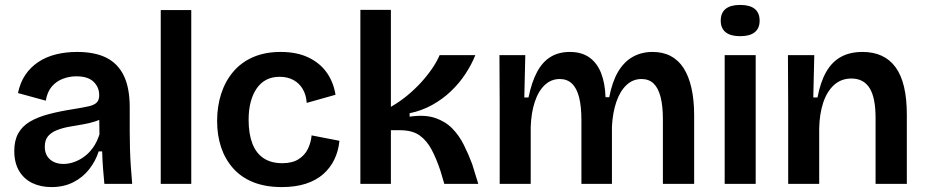

<svg xmlns="http://www.w3.org/2000/svg" viewBox="-20 -747 3762 780"><path d="M189 13Q146 13 112 -3Q78 -19 58 -52Q38 -85 38 -134Q38 -176 54 -205Q70 -234 101 -252.5Q132 -271 177 -283Q222 -295 280 -304Q317 -310 339.5 -315Q362 -320 372.5 -330Q383 -340 383 -360Q383 -393 360 -415Q337 -437 290 -437Q262 -437 235.5 -427Q209 -417 190.5 -395.5Q172 -374 166 -338L53 -369Q62 -412 83 -443Q104 -474 135.5 -495Q167 -516 207 -526Q247 -536 293 -536Q366 -536 413 -512Q460 -488 483.5 -438.5Q507 -389 507 -311V-214Q507 -180 508 -143.5Q509 -107 511.5 -71Q514 -35 517 0H404Q401 -30 398.5 -63.5Q396 -97 395 -132H381Q368 -92 342 -59Q316 -26 277.5 -6.5Q239 13 189 13ZM238 -81Q259 -81 280.5 -88.5Q302 -96 322 -110.5Q342 -125 358 -147.5Q374 -170 384 -201L383 -279L408 -276Q392 -262 367.5 -254Q343 -246 315.5 -241.5Q288 -237 260.5 -232Q233 -227 210.5 -218Q188 -209 175 -193.5Q162 -178 162 -151Q162 -118 183 -99.5Q204 -81 238 -81Z M633 0V-706H757V0Z M1125 13Q1058 13 1008.5 -7Q959 -27 926.5 -64Q894 -101 878 -149.5Q862 -198 862 -255Q862 -315 878.5 -366Q895 -417 927.5 -455.5Q960 -494 1008.5 -515Q1057 -536 1120 -536Q1186 -536 1233 -513.5Q1280 -491 1307.5 -452Q1335 -413 1343 -362L1226 -329Q1224 -361 1210 -385Q1196 -409 1172 -422Q1148 -435 1116 -435Q1085 -435 1062 -423Q1039 -411 1023 -388Q1007 -365 998.5 -333Q990 -301 990 -260Q990 -204 1005 -164.5Q1020 -125 1050.5 -104.5Q1081 -84 1127 -84Q1167 -84 1192.5 -100Q1218 -116 1230.5 -141.5Q1243 -167 1246 -197L1359 -175Q1355 -134 1338.5 -99.5Q1322 -65 1293 -39.5Q1264 -14 1222 -0.5Q1180 13 1125 13Z M1444 0V-707H1568V-313Q1603 -333 1634 -358.5Q1665 -384 1690.5 -412Q1716 -440 1735.5 -468.5Q1755 -497 1766 -523H1911Q1896 -485 1871 -447Q1846 -409 1812 -376.5Q1778 -344 1735.5 -320.5Q1693 -297 1644 -287V-273Q1705 -282 1747 -268Q1789 -254 1817 -225.5Q1845 -197 1864 -159Q1883 -121 1898 -81L1923 0H1785L1769 -54Q1753 -102 1733.5 -139Q1714 -176 1684.5 -197Q1655 -218 1605 -218H1568V0Z M2010 0V-319L2009 -523H2114L2110 -351H2127Q2140 -414 2162 -455Q2184 -496 2217 -516Q2250 -536 2295 -536Q2343 -536 2374.5 -513.5Q2406 -491 2422 -450Q2438 -409 2440 -352H2455Q2467 -415 2491 -455.5Q2515 -496 2550.5 -516Q2586 -536 2631 -536Q2673 -536 2704.5 -519.5Q2736 -503 2757 -470.5Q2778 -438 2789 -389.5Q2800 -341 2800 -278V0H2673V-263Q2673 -317 2663.5 -353.5Q2654 -390 2635 -408Q2616 -426 2586 -426Q2551 -426 2525 -401.5Q2499 -377 2484 -333.5Q2469 -290 2466 -233V0H2342V-258Q2342 -315 2332.5 -352Q2323 -389 2303.5 -407.5Q2284 -426 2254 -426Q2219 -426 2193 -401.5Q2167 -377 2152.5 -333Q2138 -289 2136 -231V0Z M2924 0V-523H3050V0ZM2987 -600Q2948 -600 2928 -616Q2908 -632 2908 -663Q2908 -695 2928 -711Q2948 -727 2987 -727Q3026 -727 3046 -711Q3066 -695 3066 -663Q3066 -632 3046 -616Q3026 -600 2987 -600Z M3182 0V-311L3181 -523H3288L3284 -351H3301Q3313 -414 3336.5 -455Q3360 -496 3396.5 -516Q3433 -536 3484 -536Q3573 -536 3618.5 -473.5Q3664 -411 3664 -281V0H3537V-268Q3537 -351 3512.5 -389.5Q3488 -428 3439 -428Q3397 -428 3368 -401.5Q3339 -375 3324 -329Q3309 -283 3308 -225V0Z"/></svg>

Font: Bricolage Grotesque 28pt SemiBold
Style: Regular
Weight: 600
Version: Version 1.001;gftools[0.9.33.dev8+g029e19f]